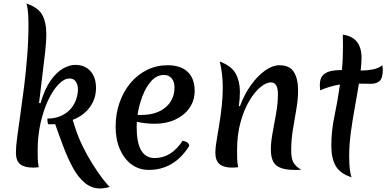

<svg xmlns="http://www.w3.org/2000/svg" viewBox="-20 -946 2185 1086"><path d="M209 -362Q233 -444 267 -491.5Q301 -539 337.5 -559Q374 -579 406 -579Q459 -579 491 -544.5Q523 -510 523 -448Q523 -387 487.5 -339Q452 -291 391 -268L403 -231Q421 -173 448 -118Q475 -63 504.5 -16.5Q534 30 559.5 63.5Q585 97 601 111Q571 120 547 120Q498 120 460 88.5Q422 57 393 4Q364 -49 339.5 -113.5Q315 -178 292 -244Q283 -243 273.5 -243Q264 -243 254 -243Q248 -248 248 -275Q296 -276 329.5 -292.5Q363 -309 383 -334Q403 -359 412 -387.5Q421 -416 421 -440Q421 -465 409.5 -483.5Q398 -502 373 -502Q343 -502 311.5 -469.5Q280 -437 253 -380.5Q226 -324 209.5 -250.5Q193 -177 193 -94Q193 -71 193.5 -48.5Q194 -26 199 0Q189 1 181 1.5Q173 2 167 2Q118 2 94 -17.5Q70 -37 70 -83Q70 -116 77.5 -172Q85 -228 95.5 -301Q106 -374 116.5 -458Q127 -542 134 -631.5Q141 -721 141 -809Q141 -850 138 -880.5Q135 -911 129 -926Q194 -905 218 -863.5Q242 -822 242 -751Q242 -712 235.5 -652.5Q229 -593 219.5 -519Q210 -445 201 -364Z M822 15Q766 15 724 -16Q682 -47 658 -102Q634 -157 634 -229Q634 -303 656.5 -366.5Q679 -430 718.5 -477Q758 -524 811.5 -550.5Q865 -577 928 -577Q1002 -577 1041.5 -539.5Q1081 -502 1081 -432Q1081 -378 1052 -336Q1023 -294 972 -270Q921 -246 856 -246Q828 -246 802.5 -249Q777 -252 754 -257Q753 -241 753 -226Q753 -52 855 -52Q949 -52 1013 -150Q1050 -143 1050 -120Q965 15 822 15ZM907 -522Q867 -522 836.5 -488.5Q806 -455 786 -403Q766 -351 758 -296H782Q865 -296 916 -338.5Q967 -381 967 -452Q967 -484 951 -503Q935 -522 907 -522Z M1337 -345Q1362 -413 1400 -465.5Q1438 -518 1480 -547.5Q1522 -577 1560 -577Q1619 -577 1642.5 -538.5Q1666 -500 1666 -435Q1666 -384 1656 -327.5Q1646 -271 1636.5 -212Q1627 -153 1627 -95Q1627 -48 1640.5 -25.5Q1654 -3 1684 14Q1674 15 1665 15Q1656 15 1647 15Q1575 15 1543.5 -10Q1512 -35 1512 -102Q1512 -142 1522 -195.5Q1532 -249 1542 -306Q1552 -363 1552 -414Q1552 -480 1512 -480Q1486 -480 1453 -453Q1420 -426 1390 -375.5Q1360 -325 1340.5 -254.5Q1321 -184 1321 -98Q1321 -75 1321.5 -50.5Q1322 -26 1327 0Q1316 1 1307.5 1.5Q1299 2 1292 2Q1245 2 1221.5 -18Q1198 -38 1198 -84Q1198 -106 1204.5 -146.5Q1211 -187 1219.5 -238Q1228 -289 1234 -343.5Q1240 -398 1240 -448Q1240 -487 1236 -525Q1232 -563 1223 -598Q1290 -573 1313.5 -529Q1337 -485 1337 -427Q1337 -408 1335.5 -387.5Q1334 -367 1331 -346Z M1955 -63Q1955 -21 1958.5 10.5Q1962 42 1969 57Q1904 36 1879 -7Q1854 -50 1854 -122Q1854 -205 1871.5 -287.5Q1889 -370 1903 -468Q1878 -464 1850.5 -456.5Q1823 -449 1791 -435Q1791 -442 1790 -449.5Q1789 -457 1789 -465Q1789 -502 1806 -520Q1823 -538 1851.5 -544Q1880 -550 1914 -550Q1917 -581 1918.5 -615Q1920 -649 1920 -685Q1920 -701 1919.5 -717.5Q1919 -734 1919 -750Q2025 -736 2025 -618Q2025 -602 2023.5 -584Q2022 -566 2020 -547Q2055 -547 2087.5 -553Q2120 -559 2143 -577Q2143 -571 2144 -564Q2145 -557 2145 -550Q2145 -504 2127 -488Q2109 -472 2080 -472Q2061 -472 2043.5 -472.5Q2026 -473 2010 -473Q2000 -409 1987 -338.5Q1974 -268 1964.5 -198Q1955 -128 1955 -63Z"/></svg>

Font: Merienda Medium
Style: Regular
Weight: 500
Designer: Eduardo Rodriguez Tunni
Foundry: Eduardo Rodriguez Tunni
Version: Version 2.001; ttfautohint (v1.8.4.7-5d5b)